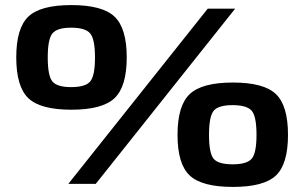

<svg xmlns="http://www.w3.org/2000/svg" viewBox="-20 -724 1198 756"><path d="M91.5 -658.5Q139 -704 261 -704Q383 -704 431 -658.5Q479 -613 479 -498Q479 -383 431 -337.5Q383 -292 261 -292Q139 -292 91.5 -337.5Q44 -383 44 -498Q44 -613 91.5 -658.5ZM357 0H249L798 -690H906ZM260 -615Q205 -615 186.5 -592.5Q168 -570 168 -498Q168 -425 186.5 -403Q205 -381 260 -381Q316 -381 335 -403Q354 -425 354 -498Q354 -570 335 -592.5Q316 -615 260 -615ZM727 -353.5Q775 -399 897 -399Q1019 -399 1066.5 -353.5Q1114 -308 1114 -193Q1114 -78 1066.5 -33Q1019 12 897 12Q775 12 727 -33Q679 -78 679 -193Q679 -308 727 -353.5ZM990 -193Q990 -266 971 -288Q952 -310 896 -310Q840 -310 821.5 -288Q803 -266 803 -193Q803 -120 821.5 -98.5Q840 -77 896 -77Q952 -77 971 -99Q990 -121 990 -193Z"/></svg>

Font: Exo 2 Expanded
Style: Bold
Weight: 700
Width: 7
Designer: Natanael Gama
Version: Version 1.001;PS 001.001;hotconv 1.0.70;makeotf.lib2.5.58329